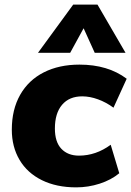

<svg xmlns="http://www.w3.org/2000/svg" viewBox="-20 -801 567 829"><path d="M31 -241Q31 -328 67 -391.5Q103 -455 169 -488.5Q235 -522 323 -522Q446 -522 527 -461L470 -336Q439 -359 403.5 -372Q368 -385 335 -385Q279 -385 248 -348.5Q217 -312 217 -246Q217 -188 245 -158.5Q273 -129 321 -129Q394 -129 458 -176L495 -53Q460 -24 410.5 -8Q361 8 309 8Q224 8 161 -23Q98 -54 64.5 -110.5Q31 -167 31 -241ZM144 -573 296 -781H401L522 -573H389L341 -679L283 -573Z"/></svg>

Font: Muli Black
Style: Italic
Weight: 900
Italic angle: -4.541°
Designer: Vernon Adams
Foundry: Vernon Adams
Version: Version 2.001